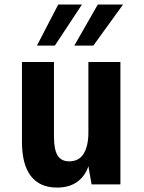

<svg xmlns="http://www.w3.org/2000/svg" viewBox="-20 -824 642 858"><path d="M240.2 -803.7H346.2L225.1 -620.1H145ZM417 -803.7H529.8L397 -620.1H312ZM234.4 14.2Q157.7 14.2 117.9 -37.4Q78.1 -88.9 78.1 -190.9V-546.9H221.2V-212.9Q221.2 -155.8 237.3 -129.4Q253.4 -103 289.6 -103Q332.5 -103 353.8 -137Q375 -170.9 375 -232.9V-546.9H518.1V0H389.2L375 -81.1Q359.9 -36.1 324.5 -11Q289.1 14.2 234.4 14.2Z"/></svg>

Font: Hack
Style: Bold
Weight: 700
Monospace: yes
Designer: Christopher Simpkins
Foundry: Christopher Simpkins
Version: Version 2.017